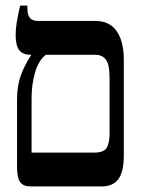

<svg xmlns="http://www.w3.org/2000/svg" viewBox="-20 -667 516 687"><path d="M87 0Q64 0 52.5 -15Q41 -30 41 -69V-311Q41 -361 55 -398.5Q69 -436 91 -469V-471Q61 -471 48.5 -488Q36 -505 36 -541Q36 -563 40 -587.5Q44 -612 52 -647H78V-637Q78 -615 86.5 -603.5Q95 -592 117 -592H322Q372 -592 397.5 -555.5Q423 -519 423 -453V-111Q423 -52 403.5 -26Q384 0 344 0ZM93 -121H317Q352 -121 362 -138.5Q372 -156 372 -188V-390Q372 -436 359 -453.5Q346 -471 321 -471H144Q118 -451 105.5 -408Q93 -365 93 -315Z"/></svg>

Font: Noto Serif Hebrew Condensed SemiBold
Style: Regular
Weight: 600
Width: 3
Designer: Monotype Design Team
Foundry: Monotype Imaging Inc.
Version: Version 2.004; ttfautohint (v1.8.4.7-5d5b)